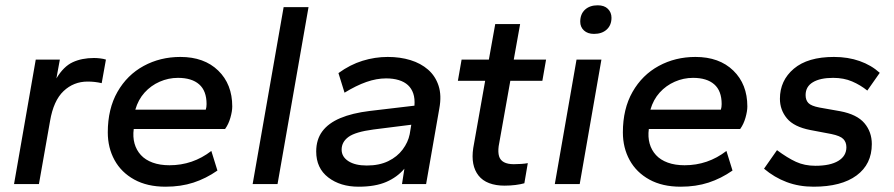

<svg xmlns="http://www.w3.org/2000/svg" viewBox="-20 -695 3376 725"><path d="M33 0 115 -470H206L193 -399Q220 -444 254.5 -460Q289 -476 335 -476Q346 -476 358.5 -474.5Q371 -473 380 -470L364 -381Q351 -384 338 -385.5Q325 -387 311 -387Q258 -387 220 -351Q182 -315 169 -238L127 0Z M605 10Q536 10 487 -17Q438 -44 412.5 -90.5Q387 -137 387 -195Q387 -284 423.5 -348Q460 -412 522.5 -446Q585 -480 661 -480Q751 -480 804 -428.5Q857 -377 857 -293Q857 -275 850 -250.5Q843 -226 830 -208H485Q481 -178 488 -153Q495 -128 512 -109.5Q529 -91 556.5 -81Q584 -71 620 -71Q664 -71 703.5 -84.5Q743 -98 778 -125L801 -51Q758 -21 710.5 -5.5Q663 10 605 10ZM491 -281H757Q760 -290 760 -302Q760 -352 732 -376.5Q704 -401 652 -401Q616 -401 583 -386.5Q550 -372 526 -345.5Q502 -319 491 -281Z M934 0 1051 -668H1145L1028 0Z M1334 10Q1265 10 1219.5 -25Q1174 -60 1174 -123Q1174 -168 1197 -199Q1220 -230 1265 -249Q1310 -268 1376 -276L1545 -296Q1547 -323 1540.5 -342Q1534 -361 1520.5 -373.5Q1507 -386 1486 -392.5Q1465 -399 1438 -399Q1402 -399 1363.5 -385.5Q1325 -372 1281 -345L1258 -419Q1302 -451 1349 -465.5Q1396 -480 1444 -480Q1491 -480 1530 -468Q1569 -456 1596.5 -432Q1624 -408 1636 -371.5Q1648 -335 1639 -286L1589 0H1498L1507 -58Q1480 -26 1438.5 -8Q1397 10 1334 10ZM1365 -70Q1412 -70 1446 -86.5Q1480 -103 1500.5 -130.5Q1521 -158 1527 -188L1533 -224L1390 -206Q1322 -197 1296 -178Q1270 -159 1270 -130Q1270 -103 1295.5 -86.5Q1321 -70 1365 -70Z M1885 6Q1852 6 1827 -3.5Q1802 -13 1787 -32Q1772 -51 1767 -77Q1762 -103 1767 -136L1812 -390H1709L1723 -470H1826L1850 -604H1944L1920 -470H2042L2028 -390H1907L1863 -143Q1860 -120 1864.5 -105Q1869 -90 1883 -82.5Q1897 -75 1920 -75Q1933 -75 1948 -76Q1963 -77 1973 -79L1960 -3Q1946 1 1926.5 3.5Q1907 6 1885 6Z M2075 0 2157 -470H2251L2169 0ZM2223 -567Q2199 -567 2185 -580Q2171 -593 2171 -613Q2171 -642 2189 -658.5Q2207 -675 2237 -675Q2262 -675 2275.5 -661.5Q2289 -648 2289 -628Q2289 -600 2271 -583.5Q2253 -567 2223 -567Z M2550 10Q2481 10 2432 -17Q2383 -44 2357.5 -90.5Q2332 -137 2332 -195Q2332 -284 2368.5 -348Q2405 -412 2467.5 -446Q2530 -480 2606 -480Q2696 -480 2749 -428.5Q2802 -377 2802 -293Q2802 -275 2795 -250.5Q2788 -226 2775 -208H2430Q2426 -178 2433 -153Q2440 -128 2457 -109.5Q2474 -91 2501.5 -81Q2529 -71 2565 -71Q2609 -71 2648.5 -84.5Q2688 -98 2723 -125L2746 -51Q2703 -21 2655.5 -5.5Q2608 10 2550 10ZM2436 -281H2702Q2705 -290 2705 -302Q2705 -352 2677 -376.5Q2649 -401 2597 -401Q2561 -401 2528 -386.5Q2495 -372 2471 -345.5Q2447 -319 2436 -281Z M3052 10Q2997 10 2950.5 -7.5Q2904 -25 2865 -58L2914 -128Q2953 -99 2985.5 -84Q3018 -69 3059 -69Q3115 -69 3145.5 -87.5Q3176 -106 3176 -139Q3176 -158 3164.5 -170Q3153 -182 3119 -189L3040 -204Q2978 -216 2951.5 -248Q2925 -280 2925 -322Q2925 -391 2977.5 -435.5Q3030 -480 3129 -480Q3182 -480 3226 -464.5Q3270 -449 3302 -420L3255 -353Q3229 -374 3197.5 -387.5Q3166 -401 3126 -401Q3077 -401 3049.5 -384.5Q3022 -368 3022 -336Q3022 -317 3032.5 -306Q3043 -295 3074 -289L3153 -275Q3216 -263 3244 -230Q3272 -197 3272 -151Q3272 -75 3214.5 -32.5Q3157 10 3052 10Z"/></svg>

Font: Gantari Medium
Style: Italic
Weight: 500
Italic angle: -10°
Designer: Anugrah Pasau
Foundry: Lafontype
Version: Version 1.000